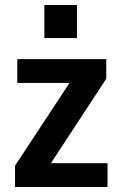

<svg xmlns="http://www.w3.org/2000/svg" viewBox="-20 -746 485 766"><path d="M40 0V-85L279 -448L302 -415H49V-510H404V-432L163 -64L141 -95H409V0ZM157 -594V-726H287V-594Z"/></svg>

Font: Instrument Sans SemiCondensed SemiBold
Style: Regular
Weight: 600
Width: 4
Designer: Rodrigo Fuenzalida
Foundry: fragTYPE
Version: Version 1.000;gftools[0.9.28]